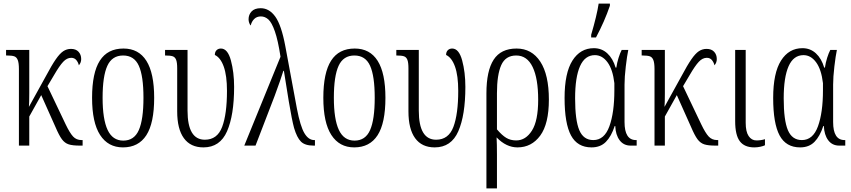

<svg xmlns="http://www.w3.org/2000/svg" viewBox="-20 -816 4771 1076"><path d="M86 -429Q86 -463 79.5 -479.5Q73 -496 59.5 -500.5Q46 -505 20 -505H14V-536H144V-293Q144 -241 142 -217L237 -389Q270 -451 292.5 -483.5Q315 -516 334.5 -529Q354 -542 378 -542Q405 -542 420 -526Q435 -510 435 -485Q435 -465 422 -450Q418 -467 407.5 -479.5Q397 -492 379 -492Q355 -492 334 -469.5Q313 -447 284 -397L246 -333L348 -119Q371 -71 389.5 -51Q408 -31 437 -31H443V0H427Q387 0 365 -7Q343 -14 327 -35.5Q311 -57 291 -104L211 -283L144 -163V0H86Z M496 -268Q496 -408 539.5 -476Q583 -544 672 -544Q757 -544 800.5 -475Q844 -406 844 -268Q844 -126 800 -58Q756 10 669 10Q586 10 541 -59.5Q496 -129 496 -268ZM784 -268Q784 -390 758 -447.5Q732 -505 670 -505Q608 -505 581.5 -447Q555 -389 555 -268Q555 -148 583 -88Q611 -28 671 -28Q732 -28 758 -87Q784 -146 784 -268Z M973 -192V-433Q973 -466 967 -481Q961 -496 948 -500.5Q935 -505 907 -505H905V-536H1031V-196Q1031 -33 1128 -33Q1198 -33 1225 -105Q1252 -177 1252 -307Q1252 -392 1234 -442.5Q1216 -493 1184 -508Q1184 -525 1193.5 -534.5Q1203 -544 1218 -544Q1256 -544 1274 -477.5Q1292 -411 1292 -329Q1292 -171 1252.5 -80.5Q1213 10 1120 10Q1048 10 1010.5 -41.5Q973 -93 973 -192Z M1552 -498Q1538 -590 1520.5 -640Q1503 -690 1484 -707Q1465 -724 1442 -724Q1419 -724 1404.5 -709.5Q1390 -695 1385 -673Q1380 -678 1376.5 -688Q1373 -698 1373 -708Q1373 -734 1390 -752Q1407 -770 1441 -770Q1489 -770 1523 -722.5Q1557 -675 1579 -557L1644 -207Q1663 -108 1686 -69.5Q1709 -31 1741 -31H1745V0H1737Q1689 0 1666.5 -22.5Q1644 -45 1628 -99Q1616 -143 1598.5 -247.5Q1581 -352 1571 -419H1568Q1554 -373 1519 -278L1412 0H1349Z M1792 -268Q1792 -408 1835.5 -476Q1879 -544 1968 -544Q2053 -544 2096.5 -475Q2140 -406 2140 -268Q2140 -126 2096 -58Q2052 10 1965 10Q1882 10 1837 -59.5Q1792 -129 1792 -268ZM2080 -268Q2080 -390 2054 -447.5Q2028 -505 1966 -505Q1904 -505 1877.5 -447Q1851 -389 1851 -268Q1851 -148 1879 -88Q1907 -28 1967 -28Q2028 -28 2054 -87Q2080 -146 2080 -268Z M2269 -192V-433Q2269 -466 2263 -481Q2257 -496 2244 -500.5Q2231 -505 2203 -505H2201V-536H2327V-196Q2327 -33 2424 -33Q2494 -33 2521 -105Q2548 -177 2548 -307Q2548 -392 2530 -442.5Q2512 -493 2480 -508Q2480 -525 2489.5 -534.5Q2499 -544 2514 -544Q2552 -544 2570 -477.5Q2588 -411 2588 -329Q2588 -171 2548.5 -80.5Q2509 10 2416 10Q2344 10 2306.5 -41.5Q2269 -93 2269 -192Z M2706 -293Q2706 -419 2746.5 -481.5Q2787 -544 2875 -544Q2960 -544 3008 -470.5Q3056 -397 3056 -258Q3056 -122 3007.5 -56Q2959 10 2880 10Q2817 10 2763 -46Q2765 -10 2765 49V240H2706ZM2996 -257Q2996 -376 2965 -440.5Q2934 -505 2873 -505Q2813 -505 2789 -451Q2765 -397 2765 -293V-91Q2793 -58 2817 -43.5Q2841 -29 2873 -29Q2926 -29 2961 -84Q2996 -139 2996 -257Z M3144 -267Q3144 -407 3188 -476.5Q3232 -546 3308 -546Q3352 -546 3383.5 -517Q3415 -488 3430 -437H3434Q3438 -465 3446.5 -492Q3455 -519 3464 -536H3501Q3494 -503 3487 -443.5Q3480 -384 3480 -342V-132Q3480 -31 3544 -31H3548V0H3514Q3475 0 3452.5 -30Q3430 -60 3428 -110H3425Q3406 -52 3375.5 -21Q3345 10 3295 10Q3216 10 3180 -57Q3144 -124 3144 -267ZM3423 -310V-350Q3414 -427 3384.5 -467Q3355 -507 3314 -507Q3258 -507 3230.5 -445Q3203 -383 3203 -265Q3203 -142 3226.5 -86.5Q3250 -31 3305 -31Q3367 -31 3395 -108Q3423 -185 3423 -310ZM3293 -621Q3325 -730 3335 -796H3398V-784Q3368 -696 3320 -606H3293Z M3648 -429Q3648 -463 3641.5 -479.5Q3635 -496 3621.5 -500.5Q3608 -505 3582 -505H3576V-536H3706V-293Q3706 -241 3704 -217L3799 -389Q3832 -451 3854.5 -483.5Q3877 -516 3896.5 -529Q3916 -542 3940 -542Q3967 -542 3982 -526Q3997 -510 3997 -485Q3997 -465 3984 -450Q3980 -467 3969.5 -479.5Q3959 -492 3941 -492Q3917 -492 3896 -469.5Q3875 -447 3846 -397L3808 -333L3910 -119Q3933 -71 3951.5 -51Q3970 -31 3999 -31H4005V0H3989Q3949 0 3927 -7Q3905 -14 3889 -35.5Q3873 -57 3853 -104L3773 -283L3706 -163V0H3648Z M4100 -137V-536H4159V-128Q4159 -78 4175.5 -53.5Q4192 -29 4219 -29Q4245 -29 4267 -36V-2Q4257 3 4240.5 6.5Q4224 10 4207 10Q4152 10 4126 -24.5Q4100 -59 4100 -137Z M4313 -267Q4313 -407 4357 -476.5Q4401 -546 4477 -546Q4521 -546 4552.5 -517Q4584 -488 4599 -437H4603Q4607 -465 4615.5 -492Q4624 -519 4633 -536H4670Q4663 -503 4656 -443.5Q4649 -384 4649 -342V-132Q4649 -31 4713 -31H4717V0H4683Q4644 0 4621.5 -30Q4599 -60 4597 -110H4594Q4575 -52 4544.5 -21Q4514 10 4464 10Q4385 10 4349 -57Q4313 -124 4313 -267ZM4592 -310V-350Q4583 -427 4553.5 -467Q4524 -507 4483 -507Q4427 -507 4399.5 -445Q4372 -383 4372 -265Q4372 -142 4395.5 -86.5Q4419 -31 4474 -31Q4536 -31 4564 -108Q4592 -185 4592 -310Z"/></svg>

Font: Noto Serif CondLight
Style: Regular
Weight: 300
Width: 3
Designer: Monotype Design Team
Foundry: Monotype Imaging Inc.
Version: Version 1.001